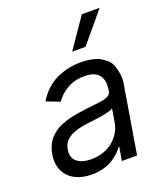

<svg xmlns="http://www.w3.org/2000/svg" viewBox="-145 -882 854 993"><g transform="rotate(-20 282.0 -385.5)"><path d="M190.3 12.8Q138.1 12.8 99.4 -6.6Q60.7 -25.9 41.9 -64.5Q23.1 -103 31.2 -154.8Q34.8 -175.1 41.7 -192.8Q48.7 -210.6 57.7 -224.1Q66.8 -237.6 79.5 -249.1Q92.3 -260.7 105.1 -269Q117.9 -277.3 134.8 -284.3Q151.6 -291.2 166.5 -295.8Q181.5 -300.4 200.6 -304.3Q219.8 -308.2 235.1 -310.5Q250.4 -312.9 269.9 -315.3Q283.7 -317.1 301.1 -319.1Q318.5 -321 328.7 -322.3Q338.8 -323.5 351.6 -325.1Q364.3 -326.7 371.4 -328.3Q378.6 -329.9 386.9 -332.2Q395.2 -334.5 399.9 -337.4Q404.5 -340.2 408.9 -344.3Q413.4 -348.4 415.7 -353.3Q418 -358.3 419 -365.1V-367.9Q427.9 -421.2 404.8 -449.9Q381.7 -478.7 325.3 -478.7Q270.2 -478.7 229.2 -454.5Q188.2 -430.4 166.2 -396.3L92.3 -424.7Q113.3 -460.6 142.4 -486.5Q171.5 -512.4 203.8 -526.3Q236.2 -540.1 267.8 -546.3Q299.4 -552.6 332.4 -552.6Q349.4 -552.6 365.1 -551Q380.7 -549.4 401.3 -544.6Q421.9 -539.8 437.1 -531.1Q452.4 -522.4 468.8 -508.2Q485.1 -494 492.5 -473.5Q500 -453.1 504.6 -424.7Q509.2 -396.3 501.4 -359.4L441.8 0H358L370.7 -73.9H366.5Q356.9 -59.3 342.2 -45.1Q327.4 -30.9 305.9 -17.4Q284.4 -3.9 254.3 4.4Q224.1 12.8 190.3 12.8ZM214.5 -62.5Q250.4 -62.5 282.1 -73.9Q313.9 -85.2 335.9 -104.4Q358 -123.6 372.2 -147.5Q386.4 -171.5 390.6 -197.4L403.4 -274.1Q400.6 -271.3 395.2 -268.6Q389.9 -266 381.6 -263.7Q373.2 -261.4 365.2 -259.4Q357.2 -257.5 345.5 -255.5Q333.8 -253.6 325.6 -252.1Q317.5 -250.7 304.5 -249.1Q291.5 -247.5 285.7 -246.6Q279.8 -245.7 267.9 -244.5Q256 -243.3 254.3 -242.9Q226.6 -239.3 205.3 -233.7Q183.9 -228 163.9 -217.7Q143.8 -207.4 131.2 -190.5Q118.6 -173.7 115.1 -150.6Q108 -108 135.3 -85.2Q162.6 -62.5 214.5 -62.5ZM309.7 -619.3 423.3 -784.1H521.3L383.5 -619.3Z"/></g></svg>

Font: Karasuma Gothic
Style: Italic
Weight: 400
Italic angle: -9.39999°
Designer: Rasmus Andersson / Ryoko Nishizuka
Foundry: Genbu
Version: Version 1.00